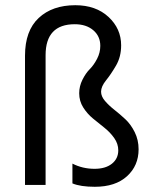

<svg xmlns="http://www.w3.org/2000/svg" viewBox="-20 -710 581 737"><path d="M512 -137Q512 -74 467.5 -33.5Q423 7 344 7Q289 7 258 -6V-82Q297 -62 343 -62Q385 -62 409.5 -81.5Q434 -101 434 -133Q434 -158 418.5 -180Q403 -202 381 -219.5Q359 -237 337 -255Q315 -273 299.5 -297.5Q284 -322 284 -352Q284 -379 296.5 -404Q309 -429 324.5 -444.5Q340 -460 352.5 -484Q365 -508 365 -534Q365 -571 338 -594Q311 -617 267 -617Q155 -617 155 -498V0H76V-496Q76 -592 128.5 -641Q181 -690 269 -690Q348 -690 396.5 -645Q445 -600 445 -536Q445 -492 425.5 -458.5Q406 -425 387 -401.5Q368 -378 368 -358Q368 -340 383 -322.5Q398 -305 419 -288.5Q440 -272 461 -252.5Q482 -233 497 -203Q512 -173 512 -137Z"/></svg>

Font: Hind Vadodara
Style: Regular
Weight: 400
Designer: Hitesh Malaviya
Foundry: Indian Type Foundry
Version: Version 1.001;PS 1.0;hotconv 1.0.86;makeotf.lib2.5.63406; tt